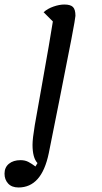

<svg xmlns="http://www.w3.org/2000/svg" viewBox="-33 -620 450 850"><path d="M-13 149Q-13 121 6.5 105Q26 89 58 89Q78 89 93 97Q108 105 124 117L133 102Q111 79 111 21Q111 -6 121 -66Q131 -126 150 -229Q190 -453 201 -525L160 -566Q178 -582 204 -591Q230 -600 252 -600Q279 -600 290 -589Q301 -578 301 -550Q301 -532 229 -172L183 58Q167 135 133.5 172.5Q100 210 49 210Q19 210 3 192.5Q-13 175 -13 149Z"/></svg>

Font: Lemonada Light
Style: Regular
Weight: 300
Designer: Mohamed Gaber (Arabic) Eduardo Tunni (Latin)
Foundry: Kief Type Foundry
Version: Version 3.006